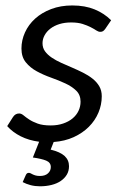

<svg xmlns="http://www.w3.org/2000/svg" viewBox="-20 -504 429 690"><path d="M84 117.2Q86.9 117.2 90.1 118.9Q93.3 120.6 97.7 122.8Q102.1 125 108.4 126.7Q114.7 128.4 123.5 128.4Q142.1 128.4 152.3 119.1Q162.6 109.9 162.6 96.2Q162.6 80.1 146 73.2Q129.4 66.4 98.1 62L120.6 5.4Q83.5 0.5 54.4 -14.2Q25.4 -28.8 5.9 -50.8L26.4 -83Q34.7 -96.2 48.8 -96.2Q56.6 -96.2 64.7 -89.4Q72.8 -82.5 85 -74.5Q97.2 -66.4 115.5 -59.8Q133.8 -53.2 162.1 -53.2Q187 -53.2 207 -60.1Q227.1 -66.9 241 -78.6Q254.9 -90.3 262.2 -105.7Q269.5 -121.1 269.5 -138.7Q269.5 -163.1 253.9 -178.2Q238.3 -193.4 214.6 -204.3Q190.9 -215.3 163.3 -225.1Q135.7 -234.9 112.1 -247.8Q88.4 -260.7 72.8 -280Q57.1 -299.3 57.1 -329.6Q57.1 -359.4 69.8 -387.5Q82.5 -415.5 106.2 -437Q129.9 -458.5 163.8 -471.4Q197.8 -484.4 239.7 -484.4Q285.6 -484.4 320.1 -470.2Q354.5 -456.1 379.4 -431.2L358.4 -400.4Q354.5 -395 350.6 -392.3Q346.7 -389.6 340.3 -389.6Q333.5 -389.6 325.4 -395Q317.4 -400.4 305.4 -406.5Q293.5 -412.6 276.6 -418Q259.8 -423.3 235.4 -423.3Q212.4 -423.3 193.6 -417.5Q174.8 -411.6 161.4 -401.4Q147.9 -391.1 140.4 -377.4Q132.8 -363.8 132.8 -348.6Q132.8 -332 141.8 -319.6Q150.9 -307.1 166 -296.9Q181.2 -286.6 200.2 -278.1Q219.2 -269.5 239.3 -261Q259.3 -252.4 278.3 -242.9Q297.4 -233.4 312.5 -221.4Q327.6 -209.5 336.7 -194.1Q345.7 -178.7 345.7 -158.2Q345.7 -127.4 333.7 -99.1Q321.8 -70.8 299.3 -48.3Q276.9 -25.9 244.9 -11.2Q212.9 3.4 172.9 6.3L162.1 33.7Q196.3 42 212.2 56.6Q228 71.3 228 93.3Q228 110.4 220.2 123.5Q212.4 136.7 198.5 146.2Q184.6 155.8 165.3 160.6Q146 165.5 123.5 165.5Q106 165.5 90.1 161.4Q74.2 157.2 61.5 150.4L72.8 125Q74.7 121.1 77.1 119.1Q79.6 117.2 84 117.2Z"/></svg>

Font: Carlito
Style: Italic
Weight: 400
Italic angle: -7°
Designer: Lukasz Dziedzic
Foundry: tyPoland Lukasz Dziedzic
Version: Version 1.104